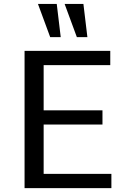

<svg xmlns="http://www.w3.org/2000/svg" viewBox="-20 -968 653 988"><path d="M106.4 -706.1H547.4V-632.8H204.6V-400.4H507.3V-327.1H204.6V-73.2H553.2V0H106.4ZM375.5 -776.9 312.5 -947.8H409.2L429.7 -776.9ZM238.3 -776.9 175.3 -947.8H272L292.5 -776.9Z"/></svg>

Font: Monda
Style: Regular
Weight: 400
Designer: Vernon Adams
Foundry: Vernon Adams
Version: Version 2.100; ttfautohint (v1.8.3)